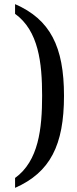

<svg xmlns="http://www.w3.org/2000/svg" viewBox="-20 -781 372 930"><path d="M53 129C223 54 290 -78 290 -317C290 -555 223 -687 53 -761V-714C167 -632 184 -476 184 -317C184 -158 167 -1 53 81Z"/></svg>

Font: Noto Serif Bengali Condensed Medium
Style: Regular
Weight: 500
Width: 3
Designer: Juan Bruce, Universal Thirst, Indian Type Foundry and the Monotype Design Team.
Foundry: Monotype Imaging Inc.
Version: Version 2.003